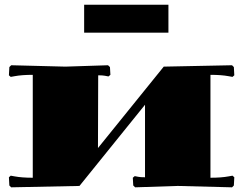

<svg xmlns="http://www.w3.org/2000/svg" viewBox="-20 -800 1040 821"><path d="M700.2 -660.2H339.8V-779.8H700.2ZM600.1 -42V-352.1L319.8 -4.9L27.8 1L20 -6.8L18.1 -42L25.9 -48.8L42 -45.9Q73.2 -40 120.1 -40V-480Q73.2 -480 42 -474.1L25.9 -471.2L18.1 -478L20 -513.2L27.8 -521L259.8 -515.1L441.9 -521L450.2 -513.2L452.1 -480L443.8 -473.1L428.2 -476.1Q418.5 -478 399.9 -478L398.9 -167L680.2 -515.1L972.2 -521L980 -513.2L981.9 -478L974.1 -471.2L958 -474.1Q926.8 -480 879.9 -480V-40Q926.8 -40 958 -45.9L974.1 -48.8L981.9 -42L980 -6.8L972.2 1L740.2 -4.9L558.1 1L549.8 -6.8L547.9 -40L556.2 -46.9L571.8 -43.9Q581.5 -42 600.1 -42Z"/></svg>

Font: Yokawerad
Style: Regular
Weight: 500
Designer: gluk
Foundry: gluk
Version: Version 0.79